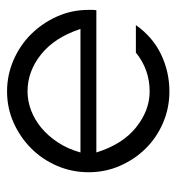

<svg xmlns="http://www.w3.org/2000/svg" viewBox="2 -497 500 544"><g transform="rotate(-90 252.0 -225.0)"><path d="M265 -455Q311 -455 353 -437Q395 -419 426.5 -387.5Q458 -356 477 -314Q496 -272 496 -224Q496 -219 496 -213Q496 -207 495 -202H92Q115 -128 163 -89.5Q211 -51 265 -51Q327 -51 375 -90H453Q419 -42 369.5 -18.5Q320 5 265 5Q218 5 176 -13Q134 -31 103 -62.5Q72 -94 54 -135.5Q36 -177 36 -224Q36 -271 54 -313Q72 -355 103.5 -386.5Q135 -418 176.5 -436.5Q218 -455 265 -455ZM442 -247Q418 -320 370 -358.5Q322 -397 265 -397Q238 -397 211.5 -387Q185 -377 162 -358Q139 -339 120.5 -311Q102 -283 92 -247Z"/></g></svg>

Font: Fundamental  Brigade Scvhlank
Style: Regular
Weight: 100
Designer: Peter Wiegel, original typeface by Arno Drescher 1935
Foundry: Peter Wiegel
Version: Version 0.000 2012 initial release